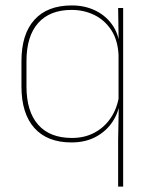

<svg xmlns="http://www.w3.org/2000/svg" viewBox="-20 -515 554 707"><path d="M243 9.5Q154 9.5 106.5 -43.8Q59 -97 59 -197V-289.5Q59 -389.5 106.8 -442.2Q154.5 -495 244.5 -495Q294.5 -495 334.5 -474.5Q374.5 -454 397.8 -417Q421 -380 421.5 -330H427.5L416.5 -313.5Q413.5 -368.5 389.2 -405Q365 -441.5 327 -460Q289 -478.5 243.5 -478.5Q163.5 -478.5 120.5 -430.2Q77.5 -382 77.5 -289.5V-197Q77.5 -104.5 120.5 -55.8Q163.5 -7 245 -7Q291.5 -7 328 -26.5Q364.5 -46 388 -81Q411.5 -116 418.5 -162.5L427.5 -144H422Q417.5 -101.5 394.5 -66.8Q371.5 -32 333 -11.2Q294.5 9.5 243 9.5ZM415 172V0L417.5 -133L416.5 -138V-346.5L417 -356L415 -485.5H433.5V172Z"/></svg>

Font: Anek Gurmukhi Medium Thin
Style: Regular
Weight: 250
Version: Version 1.003